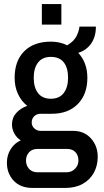

<svg xmlns="http://www.w3.org/2000/svg" viewBox="-20 -743 510 945"><path d="M140 182Q81 182 47.5 146.5Q14 111 14 58Q14 20 33 -9.5Q52 -39 82 -52Q62 -65 50.5 -86Q39 -107 39 -131Q39 -164 60.5 -187.5Q82 -211 114 -222Q85 -245 68.5 -280.5Q52 -316 52 -360Q52 -443 99 -490.5Q146 -538 231 -538Q275 -538 311 -520Q344 -540 356.5 -565Q369 -590 371 -612H452Q452 -562 428.5 -528.5Q405 -495 365 -483Q386 -461 398 -430Q410 -399 410 -360Q410 -279 363 -231Q316 -183 234 -183H180Q161 -183 148.5 -171Q136 -159 136 -140Q136 -123 149 -111Q162 -99 179 -99H339Q394 -99 427.5 -62Q461 -25 461 29Q461 72 442 107Q423 142 387 162Q351 182 302 182ZM165 105H307Q332 105 349 88Q366 71 366 47Q366 22 351.5 6Q337 -10 309 -10H165Q138 -10 123 6.5Q108 23 108 47Q108 71 123 88Q138 105 165 105ZM230 -257Q272 -257 293.5 -285Q315 -313 315 -360Q315 -410 293.5 -436.5Q272 -463 230 -463Q189 -463 167.5 -435.5Q146 -408 146 -360Q146 -312 167.5 -284.5Q189 -257 230 -257ZM186 -622V-723H282V-622Z"/></svg>

Font: Archivo Narrow Medium
Style: Regular
Weight: 500
Designer: Hector Gatti
Foundry: Omnibus-Type
Version: Version 3.002